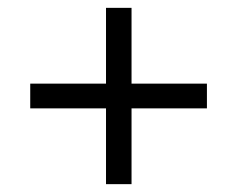

<svg xmlns="http://www.w3.org/2000/svg" viewBox="-20 -567 603 489"><path d="M57 -291V-354H250V-547H315V-354H507V-291H315V-98H250V-291Z"/></svg>

Font: Noto Sans Oriya
Style: Regular
Weight: 400
Designer: Amélie Bonet and Sol Matas
Foundry: Google LLC
Version: Version 2.006